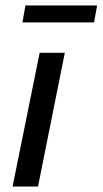

<svg xmlns="http://www.w3.org/2000/svg" viewBox="-20 -682 375 702"><path d="M26 0 125 -489H217L119 0ZM62 -600 73 -662H335L324 -600Z"/></svg>

Font: Source Sans 3 Medium
Style: Italic
Weight: 500
Italic angle: -11°
Designer: Paul D. Hunt
Foundry: Adobe
Version: Version 3.052;hotconv 1.1.0;makeotfexe 2.6.0